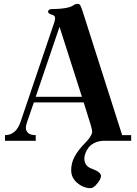

<svg xmlns="http://www.w3.org/2000/svg" viewBox="-20 -731 713 997"><path d="M5.9 0V-29.3Q64 -29.3 87.4 -100.1L262.2 -615.7Q266.1 -628.4 266.1 -636.7Q266.1 -650.4 249.5 -654.8Q229.5 -660.2 229.5 -670.9Q229.5 -676.8 235.1 -680.2Q240.7 -683.6 246.1 -683.6Q335.4 -684.6 361.3 -703.6Q371.1 -710.9 384.8 -710.9Q392.6 -710.9 397.5 -701.9Q402.3 -692.9 409.7 -670.4L614.3 -29.3H661.1V0H522.5Q494.1 0 472.4 10.3Q450.7 20.5 439.7 35.6Q428.7 50.8 423.3 65.2Q418 79.6 418 91.3Q418 129.4 452.1 143.1Q470.7 150.4 479.7 154.8Q488.8 159.2 496.6 166.7Q504.4 174.3 504.4 183.6Q504.4 198.2 484.9 222.2Q465.3 246.1 450.7 246.1Q413.6 246.1 381.6 219.2Q349.6 192.4 349.6 152.3Q349.6 114.3 368.7 79.8Q387.7 45.4 426.8 6.3Q438.5 -5.4 446 -17.1Q453.6 -28.8 456.1 -34.9Q458.5 -41 458.5 -43.5Q458.5 -59.1 450.7 -83.5L414.6 -199.2H155.8L120.1 -95.7Q114.3 -79.6 114.3 -66.4Q114.3 -51.3 126.5 -40.3Q138.7 -29.3 165.5 -29.3V0ZM165.5 -228.5H405.3L289.1 -591.8Z"/></svg>

Font: Monomachus
Style: Medium
Weight: 500
Designer: Alexey Kryukov
Version: Version 1.0